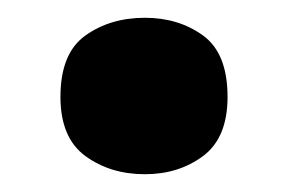

<svg xmlns="http://www.w3.org/2000/svg" viewBox="-20 -184 325 216"><path d="M48 -75Q48 -124 76 -144Q104 -164 143 -164Q181 -164 208.5 -144Q236 -124 236 -75Q236 -29 208.5 -8.5Q181 12 143 12Q104 12 76 -8.5Q48 -29 48 -75Z"/></svg>

Font: Noto Sans Georgian ExtraBold
Style: Regular
Weight: 800
Designer: Monotype Design Team, Akaki Razmadze
Foundry: Google LLC
Version: Version 2.005; ttfautohint (v1.8.4.7-5d5b)